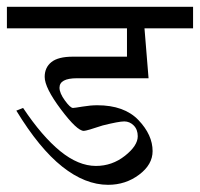

<svg xmlns="http://www.w3.org/2000/svg" viewBox="-20 -586 579 556"><path d="M539.1 -566.4V-503.9H398.4L410.2 -359.4H203.1Q152.3 -359.4 152.3 -332Q152.3 -316.4 168 -294.9Q183.6 -273.4 191.4 -273.4Q195.3 -273.4 218.8 -277.3Q242.2 -281.2 261.7 -281.2Q339.8 -281.2 380.9 -238.3Q421.9 -195.3 421.9 -148.4Q421.9 -109.4 382.8 -80.1Q343.8 -50.8 293 -50.8Q226.6 -50.8 160.2 -103.5Q93.8 -156.2 27.3 -265.6L46.9 -273.4Q101.6 -191.4 154.3 -148.4Q207 -105.5 257.8 -105.5Q304.7 -105.5 341.8 -134.8Q378.9 -164.1 378.9 -191.4Q378.9 -210.9 367.2 -222.7Q355.5 -234.4 339.8 -234.4Q324.2 -234.4 277.3 -222.7Q230.5 -207 222.7 -207Q203.1 -207 156.2 -269.5Q109.4 -332 109.4 -363.3Q109.4 -390.6 128.9 -406.2Q148.4 -421.9 191.4 -421.9H347.7V-503.9H0V-566.4Z"/></svg>

Font: 和音 by 宁静之雨，公众号njzyshare
Style: Regular
Weight: 400
Designer: Steve Matteson
Foundry: Ascender Corporation
Version: Version 6.00;June 8, 2018;FontCreator 11.0.0.2388 32-bit